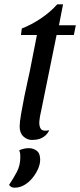

<svg xmlns="http://www.w3.org/2000/svg" viewBox="-20 -627 371 889"><path d="M128 21Q106 21 88.5 5Q71 -11 71 -41Q71 -61 77.5 -98.5Q84 -136 92.5 -179Q101 -222 110 -261Q119 -300 123 -323L151 -465H77L81 -495Q127 -513 170.5 -542.5Q214 -572 245 -607H272L253 -510H331L322 -465H242L171 -116Q167 -100 165 -87.5Q163 -75 162 -64Q161 -39 170.5 -28.5Q180 -18 208 -24Q201 -9 189.5 1Q178 11 163 16Q148 21 128 21ZM48 242Q39 242 33 239Q27 236 22 229Q41 201 57.5 170Q74 139 74 102Q74 92 73.5 85.5Q73 79 69 69Q79 64 90.5 61.5Q102 59 113 59Q134 59 150 71Q166 83 166 112Q166 133 156 155.5Q146 178 129.5 198Q113 218 92 230Q71 242 48 242Z"/></svg>

Font: Sansita Swashed Light
Style: Regular
Weight: 300
Designer: Pablo Cosgaya
Foundry: Omnibus-Type
Version: Version 1.003